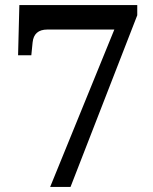

<svg xmlns="http://www.w3.org/2000/svg" viewBox="-20 -734 599 754"><path d="M429 -618H166Q113 -618 108 -567L103 -517H51L56 -714H519V-674L257 0H177Z"/></svg>

Font: Noto Serif SemiBold
Style: Regular
Weight: 600
Designer: Monotype Design Team
Foundry: Monotype Imaging Inc.
Version: Version 1.001